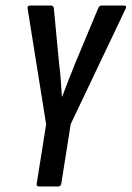

<svg xmlns="http://www.w3.org/2000/svg" viewBox="-20 -675 477 695"><path d="M121 0Q111 0 113 -11L147 -225L80 -644Q78 -655 89 -655H164Q174 -655 175 -644L194 -444Q198 -415 200 -385Q202 -355 204 -325H205Q216 -354 227.5 -383.5Q239 -413 251 -443L335 -644Q339 -655 347 -655H427Q433 -655 435.5 -652.5Q438 -650 435 -644L236 -226L202 -11Q200 0 191 0Z"/></svg>

Font: Sofia Sans Extra Condensed SemiBold
Style: Italic
Weight: 600
Italic angle: -9°
Designer: Botio Nikoltchev, Ani Petrova
Foundry: lettersoup
Version: Version 4.101